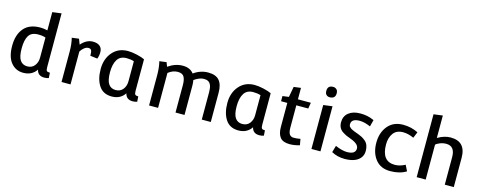

<svg xmlns="http://www.w3.org/2000/svg" viewBox="-32 -1490 5557 2224"><g transform="rotate(15 2746.5 -378.0)"><path d="M504 -768V-125Q504 -89 512.5 -79Q521 -69 551 -69L555 -6Q530 3 502 3Q424 3 409 -68Q356 12 251 12Q161 12 104.5 -56.5Q48 -125 48 -258Q48 -391 113.5 -468.5Q179 -546 310 -546Q350 -546 396 -535V-754ZM396 -207V-449Q362 -462 307 -462Q226 -462 194 -410Q162 -358 162 -257.5Q162 -157 192 -114.5Q222 -72 278 -72Q334 -72 365 -112Q396 -152 396 -207Z M709 -364Q709 -454 691 -526L775 -537L800 -472Q863 -546 942 -546Q995 -546 1024.5 -521Q1054 -496 1054 -450Q1054 -404 1039 -369L953 -380Q953 -425 944.5 -443.5Q936 -462 909.5 -462Q883 -462 857.5 -441Q832 -420 817 -394V0H709Z M1564 -501V-127Q1564 -92 1572 -80.5Q1580 -69 1611 -69L1615 -6Q1590 3 1562 3Q1484 3 1469 -68Q1416 12 1312.5 12Q1209 12 1158.5 -65Q1108 -142 1108 -263.5Q1108 -385 1177 -465.5Q1246 -546 1362 -546Q1409 -546 1471.5 -531.5Q1534 -517 1564 -501ZM1456 -209V-449Q1417 -462 1367 -462Q1291 -462 1256.5 -407Q1222 -352 1222 -255Q1222 -158 1251.5 -115Q1281 -72 1337 -72Q1393 -72 1424.5 -111.5Q1456 -151 1456 -209Z M1759 -364Q1759 -454 1741 -526L1825 -537L1844 -487Q1929 -546 2018.5 -546Q2108 -546 2150 -488Q2231 -546 2323.5 -546Q2416 -546 2457.5 -497Q2499 -448 2499 -350V0H2391V-330Q2391 -427 2345 -451Q2325 -462 2294 -462Q2242 -462 2178 -417Q2184 -386 2184 -350V0H2076V-330Q2076 -392 2057 -427Q2038 -462 1980 -462Q1922 -462 1867 -419V0H1759Z M3083 -501V-127Q3083 -92 3091 -80.5Q3099 -69 3130 -69L3134 -6Q3109 3 3081 3Q3003 3 2988 -68Q2935 12 2831.5 12Q2728 12 2677.5 -65Q2627 -142 2627 -263.5Q2627 -385 2696 -465.5Q2765 -546 2881 -546Q2928 -546 2990.5 -531.5Q3053 -517 3083 -501ZM2975 -209V-449Q2936 -462 2886 -462Q2810 -462 2775.5 -407Q2741 -352 2741 -255Q2741 -158 2770.5 -115Q2800 -72 2856 -72Q2912 -72 2943.5 -111.5Q2975 -151 2975 -209Z M3321 -641 3406 -652V-515H3561L3549 -443H3406V-175Q3406 -121 3422.5 -96.5Q3439 -72 3474 -72Q3509 -72 3553 -80L3566 -7Q3504 12 3446 12Q3365 12 3331.5 -31Q3298 -74 3298 -153V-443H3223V-505L3298 -515Z M3763 -760Q3788 -760 3805 -744.5Q3822 -729 3822 -698Q3822 -633 3754 -633Q3730 -633 3714 -648.5Q3698 -664 3698 -694Q3698 -760 3763 -760ZM3706 0V-527L3814 -541V0Z M3948 -27 3971 -108Q4053 -72 4112 -72Q4214 -72 4214 -141Q4214 -195 4116 -231Q4078 -245 4059 -253.5Q4040 -262 4012 -280Q3957 -316 3957 -388.5Q3957 -461 4008.5 -502.5Q4060 -544 4148 -544Q4237 -544 4301 -514Q4313 -509 4314 -509L4293 -428Q4220 -460 4163 -460Q4063 -460 4063 -392Q4063 -372 4073.5 -361.5Q4084 -351 4090 -346.5Q4096 -342 4110 -335.5Q4124 -329 4130.5 -326.5Q4137 -324 4155 -317Q4173 -310 4191.5 -303.5Q4210 -297 4230.5 -286Q4251 -275 4274 -256Q4320 -218 4320 -140Q4320 -87 4289 -52Q4234 12 4105 12Q4019 12 3948 -27Z M4662 -546Q4760 -546 4842 -504L4812 -431Q4744 -462 4684 -462Q4604 -462 4565.5 -409Q4527 -356 4527 -276Q4527 -72 4685 -72Q4744 -72 4808 -106L4843 -36Q4766 12 4651.5 12Q4537 12 4475 -66Q4413 -144 4413 -265.5Q4413 -387 4479 -466.5Q4545 -546 4662 -546Z M5076 0H4968V-754L5076 -768V-499Q5155 -546 5231 -546Q5413 -546 5413 -350V0H5305V-330Q5305 -462 5200 -462Q5160 -462 5124 -447Q5088 -432 5076 -419Z"/></g></svg>

Font: Convergence
Style: Regular
Weight: 400
Designer: Nicolas Silva and John Vargas
Foundry: Nicolas Silva and Jonh Vargas
Version: Version 1.002